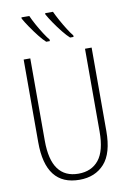

<svg xmlns="http://www.w3.org/2000/svg" viewBox="-103 -1013 735 1085"><g transform="rotate(-10 265.0 -470.5)"><path d="M264 10Q70 10 70 -239V-714H108V-242Q108 -132 147.5 -78.5Q187 -25 264 -25Q339 -25 380.5 -76.5Q422 -128 422 -239V-714H460V-235Q460 -108 407 -49Q354 10 264 10ZM350 -791Q333 -806 310.5 -834Q288 -862 267.5 -892Q247 -922 235 -944V-951H280Q290 -929 306.5 -899Q323 -869 340.5 -841.5Q358 -814 370 -800V-791ZM213 -791Q196 -806 174 -834Q152 -862 131.5 -892Q111 -922 99 -944V-951H144Q154 -928 170.5 -898Q187 -868 204.5 -841Q222 -814 234 -800V-791Z"/></g></svg>

Font: Noto Sans Mono Condensed ExtraLight
Style: Regular
Weight: 200
Width: 3
Designer: Monotype Design Team
Foundry: Monotype Imaging Inc.
Version: Version 2.014; ttfautohint (v1.8.4.7-5d5b)